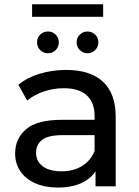

<svg xmlns="http://www.w3.org/2000/svg" viewBox="-20 -857 638 883"><path d="M419.3 -111.9 415 -133.1V-324.3Q415 -385.6 379.1 -418.4Q343.1 -451.3 273.3 -451.3Q225.9 -451.3 181.2 -436.1Q136.6 -420.9 105 -394.7L64.4 -467Q104.9 -500.4 162.6 -517.9Q220.3 -535.4 284.3 -535.4Q394.9 -535.4 453.5 -481.2Q512.1 -427 512.1 -319.3V0H419.3ZM49.6 -150.6Q49.6 -220.3 100.4 -263.1Q151.1 -305.9 262.7 -305.9H430.3V-235.4H266.9Q200.9 -235.4 173.4 -213.7Q145.9 -192 145.9 -154.1Q145.9 -114.9 176.9 -92Q207.9 -69.1 262.6 -69.1Q316.7 -69.1 356.7 -93.2Q396.7 -117.3 415 -162.6L433.6 -95.6Q414.1 -47.9 366.3 -21.1Q318.4 5.6 246.3 5.6Q186.7 5.6 142.2 -14.1Q97.7 -33.9 73.6 -69.4Q49.6 -104.9 49.6 -150.6ZM332.4 -662.1Q332.4 -683.4 347.3 -697.8Q362.1 -712.1 382.4 -712.1Q402.9 -712.1 417.6 -697.8Q432.4 -683.4 432.4 -662.1Q432.4 -641 417.6 -626.6Q402.9 -612.1 382.4 -612.1Q362.1 -612.1 347.3 -626.6Q332.4 -641 332.4 -662.1ZM150.4 -662.1Q150.4 -683.4 164.9 -697.8Q179.3 -712.1 200.4 -712.1Q221.7 -712.1 236.1 -697.8Q250.4 -683.4 250.4 -662.1Q250.4 -641 236.1 -626.6Q221.7 -612.1 200.4 -612.1Q179.3 -612.1 164.9 -626.6Q150.4 -641 150.4 -662.1ZM127.6 -837.3H454.4V-779.6H127.6Z"/></svg>

Font: iiserrat Thin
Style: Regular
Weight: 100
Designer: Akira Ohta
Foundry: Akira Ohta
Version: Version 1.200;Glyphs 3.3.1 (3343)